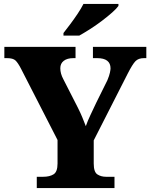

<svg xmlns="http://www.w3.org/2000/svg" viewBox="-20 -951 761 971"><path d="M166 0V-57H199Q231 -57 251 -69.5Q271 -82 271 -124V-243L86 -604Q71 -633 58.5 -645Q46 -657 15 -657H2V-714H362V-657H351Q320 -657 302.5 -643.5Q285 -630 285 -606Q285 -579 300 -551L374 -406Q388 -378 396.5 -357Q405 -336 414 -313Q423 -339 437.5 -369.5Q452 -400 467 -432L523 -545Q533 -569 536 -584Q539 -599 539 -605Q539 -657 471 -657H450V-714H720V-657H708Q680 -657 665 -641.5Q650 -626 626 -579L454 -241V-124Q454 -81 472.5 -69Q491 -57 516 -57H559V0ZM301 -784Q316 -803 335.5 -829Q355 -855 373 -882Q391 -909 402 -931H579V-921Q570 -908 547.5 -888Q525 -868 496 -846Q467 -824 436.5 -804.5Q406 -785 381 -771H301Z"/></svg>

Font: Noto Serif ExtraBold
Style: Regular
Weight: 800
Designer: Monotype Design Team
Foundry: Monotype Imaging Inc.
Version: Version 2.014